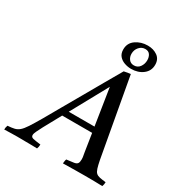

<svg xmlns="http://www.w3.org/2000/svg" viewBox="-291 -1069 1155 1221"><g transform="rotate(30 286.0 -458.5)"><path d="M431 -131 411 -260H191L122 -134Q109 -109 99.5 -89.5Q90 -70 90 -59Q90 -44 106.5 -40Q123 -36 163 -31Q163 -14 157 1Q143 0 117 0Q91 0 65 -0.5Q39 -1 24 -1Q-4 -1 -29 -0.5Q-54 0 -84 1Q-84 -15 -78 -30Q-48 -32 -29 -36.5Q-10 -41 6 -54.5Q22 -68 42 -98.5Q62 -129 94 -184Q122 -233 159 -298Q196 -363 237 -434Q278 -505 317 -574Q356 -643 389 -699Q403 -702 414.5 -704Q426 -706 437 -707L540 -136Q547 -100 553.5 -79.5Q560 -59 570 -50Q580 -41 597 -37.5Q614 -34 642 -31Q642 -14 636 1Q612 0 578 -0.5Q544 -1 511 -1Q482 -1 435 -0.5Q388 0 347 1Q348 -7 349 -15.5Q350 -24 353 -31Q389 -35 407 -38Q425 -41 431.5 -50.5Q438 -60 438 -81Q438 -86 437 -96.5Q436 -107 431 -131ZM215 -302H404L362 -570ZM317 -819Q317 -866 354.5 -892Q392 -918 441 -918Q483 -918 512.5 -897Q542 -876 542 -835Q542 -790 507 -763Q472 -736 421 -736Q396 -736 372 -744.5Q348 -753 332.5 -771Q317 -789 317 -819ZM438 -891Q412 -891 394 -870.5Q376 -850 376 -821Q376 -798 389 -781Q402 -764 426 -764Q453 -764 468.5 -785.5Q484 -807 484 -835Q484 -858 473 -874.5Q462 -891 438 -891Z"/></g></svg>

Font: Tiro Gurmukhi
Style: Italic
Weight: 400
Italic angle: -11°
Designer: Gurmukhi: John Hudson & Fiona Ross, assisted by Paul Hanslow. Latin: John Hudson with Paul Hanslow, assisted by Kaja Soj
Foundry: Tiro Typeworks Ltd.
Version: Version 1.52